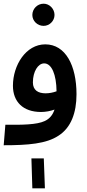

<svg xmlns="http://www.w3.org/2000/svg" viewBox="-20 -781 472 1039"><path d="M216 -641C248 -641 275 -668 275 -700C275 -733 248 -761 216 -761C182 -761 155 -733 155 -700C155 -668 182 -641 216 -641ZM0 5C132 5 231 -3 297 -47C364 -90 394 -170 394 -271C394 -426 335 -541 225 -541C120 -541 50 -428 50 -317C50 -231 104 -175 202 -175C227 -175 253 -180 275 -188C265 -158 248 -138 222 -126C179 -106 102 -105 9 -106ZM158 -335C158 -394 186 -438 219 -438C260 -438 285 -377 286 -287C267 -280 246 -276 227 -276C186 -276 158 -293 158 -335ZM155 238H223L217 76H150Z"/></svg>

Font: Noto Sans Arabic Cond SemBd
Style: Regular
Weight: 600
Width: 3
Designer: Monotype Design Team, Nadine Chahine, Nizar Qandah and Khaled Hosny
Foundry: Monotype Imaging Inc.
Version: Version 2.012